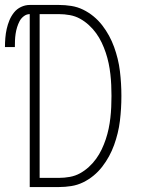

<svg xmlns="http://www.w3.org/2000/svg" viewBox="-51 -755 571 775"><path d="M69 0V-698Q56 -698 45 -689.5Q34 -681 28 -669.5Q22 -658 18 -645Q14 -632 12 -618.5Q10 -605 9.5 -591.5Q9 -578 9 -565H-31Q-31 -583 -29.5 -601.5Q-28 -620 -24 -638Q-20 -656 -13 -673Q-6 -690 5.5 -704.5Q17 -719 34 -727Q51 -735 69 -735H187Q212 -735 237 -731Q262 -727 284.5 -716Q307 -705 326.5 -689Q346 -673 361.5 -653Q377 -633 389 -611Q401 -589 409.5 -565.5Q418 -542 424 -517.5Q430 -493 433 -468Q436 -443 437.5 -418Q439 -393 439 -368Q439 -342 437.5 -317Q436 -292 433 -267Q430 -242 424 -217.5Q418 -193 409.5 -169.5Q401 -146 389 -124Q377 -102 361.5 -82Q346 -62 326.5 -46Q307 -30 284.5 -19Q262 -8 237 -4Q212 0 187 0ZM109 -37H187Q209 -37 231 -41Q253 -45 272 -55.5Q291 -66 307.5 -81Q324 -96 337 -114Q350 -132 359.5 -152Q369 -172 376 -193Q383 -214 387.5 -235.5Q392 -257 394.5 -279Q397 -301 398 -323Q399 -345 399 -368Q399 -390 398 -412Q397 -434 394.5 -456Q392 -478 387.5 -499.5Q383 -521 376 -542Q369 -563 359.5 -583Q350 -603 337 -621Q324 -639 307.5 -654Q291 -669 272 -679.5Q253 -690 231 -694Q209 -698 187 -698H109Z"/></svg>

Font: Iosevka SS04 Extralight
Style: Regular
Weight: 200
Monospace: yes
Designer: Belleve Invis
Foundry: Belleve Invis
Version: Version 19.0.0; ttfautohint (v1.8.4)